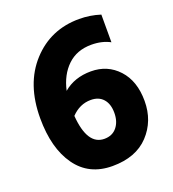

<svg xmlns="http://www.w3.org/2000/svg" viewBox="-127 -763 791 880"><g transform="rotate(-20 268.5 -323.0)"><path d="M280 -110Q319 -110 341 -137Q363 -164 363 -207Q363 -250 341.5 -274.5Q320 -299 281 -299Q227 -299 186 -256Q197 -110 280 -110ZM35 -299Q35 -466 126.5 -566Q218 -666 358 -666Q411 -666 461 -650V-515Q422 -536 370 -536Q299 -536 253.5 -492.5Q208 -449 192 -376Q246 -422 326.5 -422Q407 -422 459.5 -365Q512 -308 512 -210.5Q512 -113 449.5 -46.5Q387 20 272.5 20Q158 20 96.5 -66.5Q35 -153 35 -299Z"/></g></svg>

Font: Hind Vadodara
Style: Bold
Weight: 700
Designer: Hitesh Malaviya
Foundry: Indian Type Foundry
Version: Version 0.702;PS 1.0;hotconv 1.0.81;makeotf.lib2.5.63406